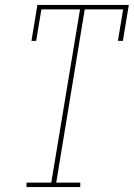

<svg xmlns="http://www.w3.org/2000/svg" viewBox="-20 -755 540 775"><path d="M87 0V-18H187L303 -717H147L126 -590H107L131 -735H500L476 -590H456L477 -717H322L207 -18H304V0Z"/></svg>

Font: Iosevka Slab Thin Oblique
Style: Regular
Weight: 100
Italic angle: -9°
Monospace: yes
Designer: Belleve Invis
Foundry: Belleve Invis
Version: Version 11.1.0; ttfautohint (v1.8.3)